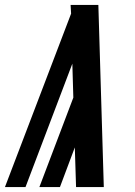

<svg xmlns="http://www.w3.org/2000/svg" viewBox="-26 -755 546 775"><path d="M-6 0 261 -700 259 -735H371L393 0H281L276 -160L216 0H133L270 -361L266 -498L77 0Z"/></svg>

Font: Iosevka Curly Heavy
Style: Italic
Weight: 900
Italic angle: -9°
Monospace: yes
Designer: Belleve Invis
Foundry: Belleve Invis
Version: Version 22.1.2; ttfautohint (v1.8.4)